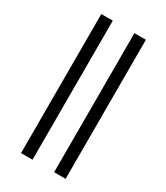

<svg xmlns="http://www.w3.org/2000/svg" viewBox="-246 -912 1064 1231"><g transform="rotate(30 285.5 -296.5)"><path d="M125 218.8V-810.5H210V218.8ZM370.1 218.8V-810.5H455.1V218.8Z"/></g></svg>

Font: Nasu
Style: Regular
Weight: 400
Designer: Ryoko NISHIZUKA (kana &amp; ideographs); Paul D. Hunt (Latin, Greek &amp; Cyrillic); Wenlong ZHANG (bopomofo); Sandoll C
Version: Version 2014.1215